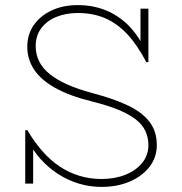

<svg xmlns="http://www.w3.org/2000/svg" viewBox="-20 -720 714 753"><path d="M378 13Q332 13 289 0Q246 -13 208 -37.5Q170 -62 139 -96.5Q108 -131 87 -174L110 -163V0H79V-209L87 -210Q114 -164 145.5 -128Q177 -92 213.5 -67.5Q250 -43 291.5 -30.5Q333 -18 378 -18Q430 -18 471.5 -34.5Q513 -51 537.5 -81Q562 -111 562 -151Q562 -181 550 -206.5Q538 -232 511.5 -252.5Q485 -273 443 -290Q401 -307 341 -322Q252 -344 196 -375.5Q140 -407 113.5 -447.5Q87 -488 87 -536Q87 -586 113 -622.5Q139 -659 183.5 -679.5Q228 -700 285 -700Q346 -700 397.5 -678.5Q449 -657 488.5 -615.5Q528 -574 554 -513L531 -519V-686H562V-477L554 -476Q519 -543 479.5 -585.5Q440 -628 392.5 -648.5Q345 -669 285 -669Q238 -669 200.5 -653.5Q163 -638 141.5 -609Q120 -580 120 -539Q120 -507 133.5 -479.5Q147 -452 175 -429.5Q203 -407 244.5 -388.5Q286 -370 342 -355Q430 -332 485.5 -304.5Q541 -277 568 -240Q595 -203 595 -151Q595 -103 566.5 -66Q538 -29 489 -8Q440 13 378 13Z"/></svg>

Font: BioRhyme ExtraLight
Style: Regular
Weight: 250
Designer: Aoife Mooney
Foundry: Aoife Mooney Type
Version: Version 1.600;gftools[0.9.33]